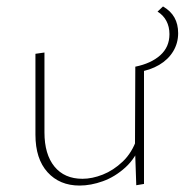

<svg xmlns="http://www.w3.org/2000/svg" viewBox="-20 -573 578 596"><path d="M227 3Q165 3 127.5 -38.5Q90 -80 90 -155V-406L118 -410V-162Q118 -94 149 -56Q180 -18 236 -18Q266 -18 299 -31Q332 -44 361 -71.5Q390 -99 405 -143L419 -131Q402 -83 369.5 -53.5Q337 -24 299.5 -10.5Q262 3 227 3ZM403 2 399 -115 400 -366 427 -370V-2ZM408 -349 400 -366Q449 -376 477.5 -401.5Q506 -427 506 -467Q506 -490 496.5 -508Q487 -526 469 -537L486 -553Q510 -539 521.5 -518.5Q533 -498 533 -470Q533 -439 517.5 -413.5Q502 -388 474 -371.5Q446 -355 408 -349Z"/></svg>

Font: Ysabeau Office Thin
Style: Regular
Weight: 250
Designer: Christian Thalmann (Catharsis Fonts)
Version: Version 2.001;gftools[0.9.30]; featfreeze: tnum,lnum,ss02